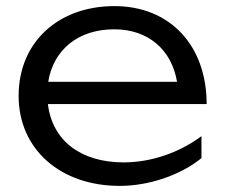

<svg xmlns="http://www.w3.org/2000/svg" viewBox="-20 -596 736 629"><path d="M372 13C468 13 571 -22 640 -78V-150C569 -97 477 -64 385 -64C244 -64 151 -136 137 -255H657C657 -447 537 -576 355 -576C170 -576 41 -457 41 -282C41 -107 178 13 372 13ZM354 -500C465 -500 542 -434 560 -328H138C155 -433 236 -500 354 -500Z"/></svg>

Font: Bounded Light
Style: Regular
Weight: 300
Designer: Vlad Churkin
Version: Version 3.0